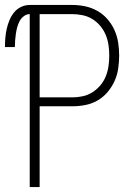

<svg xmlns="http://www.w3.org/2000/svg" viewBox="-34 -755 554 775"><path d="M86 0V-698Q73 -698 62 -689.5Q51 -681 45 -669.5Q39 -658 35.5 -645Q32 -632 30 -618.5Q28 -605 27 -591.5Q26 -578 26 -565H-14Q-14 -583 -12.5 -601.5Q-11 -620 -7 -638Q-3 -656 4 -673Q11 -690 22.5 -704.5Q34 -719 51 -727Q68 -735 86 -735H258Q284 -735 310 -729.5Q336 -724 359 -711Q382 -698 399.5 -678Q417 -658 428 -633.5Q439 -609 443 -583Q447 -557 447 -530Q447 -504 443 -477.5Q439 -451 428 -427Q417 -403 399.5 -382.5Q382 -362 359 -349Q336 -336 310 -331Q284 -326 258 -326H126V0ZM126 -362H258Q279 -362 300 -366.5Q321 -371 339 -382.5Q357 -394 371 -410.5Q385 -427 393 -447Q401 -467 404 -488Q407 -509 407 -530Q407 -552 404 -573Q401 -594 393 -613.5Q385 -633 371 -650Q357 -667 339 -678Q321 -689 300 -693.5Q279 -698 258 -698H126Z"/></svg>

Font: Iosevka SS04 Extralight
Style: Regular
Weight: 200
Monospace: yes
Designer: Belleve Invis
Foundry: Belleve Invis
Version: Version 19.0.0; ttfautohint (v1.8.4)